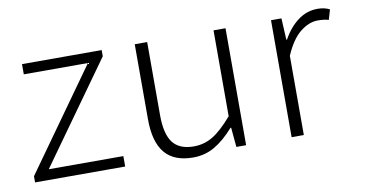

<svg xmlns="http://www.w3.org/2000/svg" viewBox="-60 -690 1620 852"><g transform="rotate(-10 750.0 -264.0)"><path d="M39 -28 362 -481H73V-527H432V-499L109 -47H445V0H39Z M581 -189V-527H637V-197Q637 -113 666.5 -74Q696 -35 761 -35Q808 -35 847.5 -59Q887 -83 936 -140V-527H990V0H946L938 -88H935Q891 -38 847 -12.5Q803 13 750 13Q664 13 622.5 -37Q581 -87 581 -189Z M1195 -527H1242L1247 -430H1250Q1278 -481 1318 -511Q1358 -541 1407 -541Q1438 -541 1461 -529L1448 -484Q1426 -490 1399 -490Q1359 -490 1319.5 -458.5Q1280 -427 1250 -357V0H1195Z"/></g></svg>

Font: Nebula Sans Light
Style: Regular
Weight: 300
Designer: Paul D. Hunt for Adobe (as Source Sans)
Foundry: Nebula Entertainment & Broadcasting LLC
Version: Version 1.010